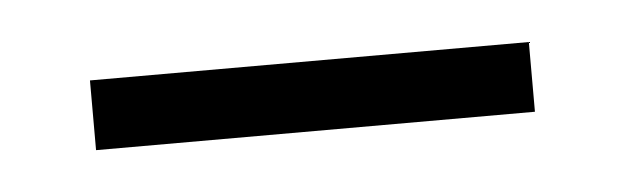

<svg xmlns="http://www.w3.org/2000/svg" viewBox="-23 -286 358 110"><g transform="rotate(-5 156.0 -231.0)"><path d="M29.8 -210.9V-251H282.2V-210.9Z"/></g></svg>

Font: Arapey-Regular
Style: Regular
Weight: 400
Designer: Eduardo Rodriguez Tunni
Foundry: Eduardo Rodriguez Tunni
Version: Version 1.002